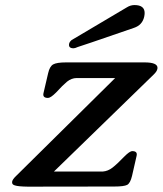

<svg xmlns="http://www.w3.org/2000/svg" viewBox="-20 -713 630 744"><path d="M281.2 -530.8Q270.5 -525.9 265.1 -525.9Q244.1 -525.9 248 -543.9Q249.5 -550.8 257.3 -557.6L471.7 -684.6Q485.8 -693.4 501 -693.4Q540.5 -693.4 540.5 -662.6Q540.5 -655.8 538.6 -647.5Q531.2 -615.7 499 -605Q283.7 -530.8 281.2 -530.8ZM575.7 -424.3 189 -48.3H378.4Q398.4 -49.8 416 -63.5Q433.6 -77.1 461.4 -106Q482.4 -127.4 492.7 -127.4Q513.7 -127.4 509.3 -108.9L491.7 -31.7Q484.9 -2.9 472.7 3.4Q460.4 9.8 422.4 9.8L87.9 10.3Q50.3 9.8 37.6 5.4Q26.9 2.4 26.9 -5.9Q26.9 -8.3 27.3 -10.3Q29.3 -18.6 41.5 -30.3L426.3 -410.6H276.4Q256.8 -410.2 239.7 -396.5Q223.1 -382.8 197.3 -354.5Q176.3 -333.5 166 -333.5Q144.5 -333.5 148.4 -351.6L166.5 -429.2Q172.4 -455.6 186 -463.4Q199.7 -471.2 236.3 -471.2H540Q590.3 -471.2 590.3 -450.2Q590.3 -448.2 589.8 -445.8Q587.9 -436 575.7 -424.3Z"/></svg>

Font: Caudex
Style: Bold
Weight: 700
Italic angle: -13°
Version: Version 1.04